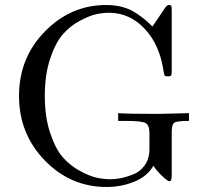

<svg xmlns="http://www.w3.org/2000/svg" viewBox="-20 -725 824 767"><path d="M404 -705Q439 -705 469 -697Q499 -689 523 -673Q547 -657 559.5 -646.5Q572 -636 589 -619L639 -693Q647 -705 655 -705Q663 -705 664.5 -700.5Q666 -696 666 -681V-444Q666 -428 664 -424Q662 -420 650 -420Q640 -420 638 -423Q636 -426 634 -437Q619 -545 558.5 -609.5Q498 -674 416 -674Q392 -674 365.5 -668.5Q339 -663 300 -642.5Q261 -622 231.5 -588.5Q202 -555 180.5 -491Q159 -427 159 -342Q159 -258 180.5 -193.5Q202 -129 232 -95.5Q262 -62 301.5 -41Q341 -20 369 -14.5Q397 -9 422 -9Q439 -9 459 -12.5Q479 -16 509 -27Q539 -38 558 -64.5Q577 -91 577 -130V-194Q577 -224 562.5 -233Q548 -242 484 -242H452V-273Q488 -270 613 -270Q624 -270 735 -273V-242Q687 -242 676.5 -235Q666 -228 666 -198V-24Q666 -1 657 -1Q649 -1 626 -23.5Q603 -46 593 -63Q569 -21 517 0.5Q465 22 406 22Q262 22 159 -84Q56 -190 56 -342Q56 -494 159.5 -599.5Q263 -705 404 -705Z"/></svg>

Font: CMU Serif
Style: Roman
Weight: 500
Version: Version 0.7.0